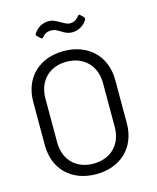

<svg xmlns="http://www.w3.org/2000/svg" viewBox="-130 -982 882 1079"><g transform="rotate(-15 310.5 -442.0)"><path d="M371 -797C404 -797 439 -814 458 -847C461 -853 460 -858 456 -862L439 -879C434 -884 429 -883 425 -878C408 -855 390 -849 371 -849C354 -849 340 -859 321 -869C302 -880 284 -892 257 -892C222 -892 192 -876 170 -843C166 -838 168 -833 172 -829L191 -811C196 -807 201 -807 205 -813C221 -832 237 -838 260 -838C278 -838 290 -830 309 -819C326 -808 344 -797 371 -797ZM295 8C438 8 534 -84 534 -224V-476C534 -615 438 -708 295 -708C152 -708 57 -615 57 -476V-224C57 -84 152 8 295 8ZM295 -53C195 -53 128 -120 128 -221V-477C128 -578 195 -646 295 -646C396 -646 463 -578 463 -477V-221C463 -120 396 -53 295 -53Z"/></g></svg>

Font: Elastic
Style: elastic
Weight: 400
Designer: Jeremy Tribby
Foundry: Tribby Type
Version: Version 1.422;hotconv 1.0.109;makeotfexe 2.5.65596